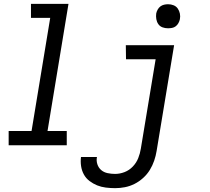

<svg xmlns="http://www.w3.org/2000/svg" viewBox="-20 -755 1090 998"><path d="M25 0V-74H144L241 -662H141V-735H336L227 -74H327V0ZM579 223Q554 223 530 220Q506 217 485 208.5Q464 200 445.5 186Q427 172 416 152Q405 132 401.5 108.5Q398 85 401 61H484Q480 80 486 98.5Q492 117 506 129Q520 141 539.5 145Q559 149 578 149Q603 149 627.5 139.5Q652 130 670.5 110.5Q689 91 698.5 67Q708 43 712 18L789 -447H635L634 -520H885L794 30Q790 55 781.5 80Q773 105 759 128Q745 151 724 170Q703 189 679 201Q655 213 629.5 218Q604 223 579 223ZM853 -608Q838 -608 824.5 -613Q811 -618 803 -629.5Q795 -641 792.5 -655.5Q790 -670 792 -685Q794 -695 799.5 -705Q805 -715 813.5 -721.5Q822 -728 832.5 -730.5Q843 -733 854 -733Q869 -733 882.5 -727.5Q896 -722 904 -710.5Q912 -699 915 -684.5Q918 -670 915 -655Q913 -645 907.5 -635Q902 -625 893.5 -618.5Q885 -612 874.5 -610Q864 -608 853 -608Z"/></svg>

Font: Iosevka Custom Oblique
Style: Regular
Weight: 400
Italic angle: -9°
Designer: Belleve Invis
Foundry: Belleve Invis
Version: Version 27.0.1